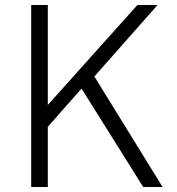

<svg xmlns="http://www.w3.org/2000/svg" viewBox="-20 -743 703 763"><path d="M626 0 355 -439 606 -723H526L170 -326V-723H104V0H170V-239L304 -391L549 0Z"/></svg>

Font: United Sans ExtraLight
Style: Regular
Weight: 200
Designer: Pablo Impallari, Rodrigo Fuenzalida (Modified by Dan O. Williams)
Version: Version 1.000;PS 001.000;hotconv 1.0.88;makeotf.lib2.5.64775